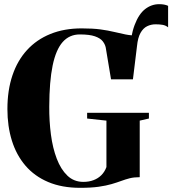

<svg xmlns="http://www.w3.org/2000/svg" viewBox="-20 -889 826 920"><path d="M617 -509 601.5 -570 599.5 -627Q605 -716 625 -769Q645 -822 675.5 -845.5Q706 -869 742.5 -869Q756 -869 766.5 -867Q777 -865 785.5 -861V-758Q774.5 -767 760.2 -769.8Q746 -772.5 725.5 -772.5Q703.5 -772.5 684.8 -763.2Q666 -754 653.2 -731.2Q640.5 -708.5 636.5 -668.5ZM364 11Q276.5 11 211 -16.8Q145.5 -44.5 102 -95.2Q58.5 -146 37 -215Q15.5 -284 15.5 -366.5Q15.5 -456 39.5 -527.5Q63.5 -599 109.5 -649.2Q155.5 -699.5 221.5 -726.2Q287.5 -753 371.5 -753Q425 -753 461.8 -748Q498.5 -743 527 -736Q555.5 -729 582 -723.8Q608.5 -718.5 641.5 -718.5L617 -509H512L486.5 -662Q483 -677.5 471.8 -691.8Q460.5 -706 434.8 -715Q409 -724 362.5 -724Q312.5 -724 280.2 -687.5Q248 -651 232.2 -575Q216.5 -499 216 -378.5Q215.5 -309 224 -244.2Q232.5 -179.5 252 -128.5Q271.5 -77.5 302.8 -47.5Q334 -17.5 379.5 -17.5Q406.5 -17.5 428.2 -25.8Q450 -34 465.8 -49.8Q481.5 -65.5 490 -88.5V-311L397.5 -321V-348.5H693.5V-321L649.5 -311V-40Q622 -40 601.5 -34.8Q581 -29.5 560.8 -22Q540.5 -14.5 515 -7Q489.5 0.5 453.2 5.8Q417 11 364 11Z"/></svg>

Font: Merriweather 144pt ExtraBold
Style: Regular
Weight: 800
Version: Version 2.100